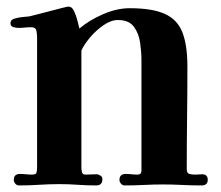

<svg xmlns="http://www.w3.org/2000/svg" viewBox="-20 -562 672 585"><path d="M613 -14Q613 3 594 3Q565 3 535 1.5Q505 0 476 0Q448 0 418.5 1.5Q389 3 360 3Q353 3 348.5 -2.5Q344 -8 344 -14Q344 -32 363 -32Q372 -32 381 -31Q390 -30 399 -30Q411 -30 411 -42V-378Q411 -403 407 -431.5Q403 -460 388 -480.5Q373 -501 339 -501Q318 -501 295 -485Q272 -469 254 -447.5Q236 -426 228 -408V-53Q228 -46 229.5 -38Q231 -30 241 -30Q249 -30 257.5 -30.5Q266 -31 274 -31Q280 -31 286 -27Q292 -23 292 -16Q292 3 273 3Q245 3 217 1Q189 -1 161 -1Q130 -1 99.5 1Q69 3 38 3Q31 3 26.5 -2.5Q22 -8 22 -14Q22 -32 41 -32Q50 -32 59 -31Q68 -30 77 -30Q89 -30 91 -35.5Q93 -41 93 -53V-447Q93 -457 91 -468Q89 -479 75 -479Q65 -479 55.5 -478Q46 -477 36 -477Q29 -477 20.5 -479.5Q12 -482 12 -491Q12 -498 16.5 -501.5Q21 -505 27 -506Q37 -509 48 -510Q59 -511 69 -512Q77 -514 95 -518.5Q113 -523 133.5 -528.5Q154 -534 170 -538Q186 -542 189 -542Q199 -542 205.5 -528.5Q212 -515 216 -499Q220 -483 222 -475Q251 -500 293.5 -518.5Q336 -537 375 -537Q443 -537 481.5 -520Q520 -503 535.5 -464Q551 -425 551 -359Q551 -281 550 -203Q549 -125 549 -47Q549 -34 557 -32Q565 -30 575 -30Q580 -30 585.5 -30.5Q591 -31 596 -31Q613 -31 613 -14Z"/></svg>

Font: Kaisei Tokumin ExtraBold
Style: Regular
Weight: 800
Designer: Font-Kai, 金井和夫
Foundry: KAZUO KANAI
Version: Version 5.003